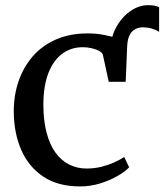

<svg xmlns="http://www.w3.org/2000/svg" viewBox="-20 -692 620 724"><path d="M454 -383.5 411 -416.5 397 -491Q394.5 -543 415.5 -584Q436.5 -625 469.8 -648.8Q503 -672.5 537.5 -672.5Q567.5 -672.5 580 -664.5V-572Q568 -579.5 553.2 -584Q538.5 -588.5 520.5 -589Q506 -589.5 492.2 -583.2Q478.5 -577 469.8 -561.5Q461 -546 459.5 -518ZM282 11Q198.5 11 143.2 -26Q88 -63 60.2 -126.5Q32.5 -190 32 -270Q31.5 -331.5 49.8 -385Q68 -438.5 103.2 -479.2Q138.5 -520 190.8 -543Q243 -566 310.5 -566Q344.5 -566 373 -560.2Q401.5 -554.5 423.2 -547.5Q445 -540.5 458.5 -536L454 -383.5H390L368 -485Q366 -493 354.5 -499.5Q343 -506 326.5 -510Q310 -514 292.5 -514Q248.5 -514 215.2 -489.8Q182 -465.5 163 -417.8Q144 -370 143.5 -299.5Q143.5 -238 155.5 -192.2Q167.5 -146.5 189.2 -116.5Q211 -86.5 241 -71.5Q271 -56.5 306 -56.5Q336 -56.5 362.8 -63.2Q389.5 -70 411.5 -80Q433.5 -90 448.5 -100L467 -61Q450.5 -44 421.5 -27.5Q392.5 -11 356.5 0Q320.5 11 282 11Z"/></svg>

Font: Merriweather 28pt
Style: Regular
Weight: 400
Version: Version 2.100